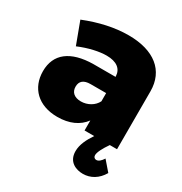

<svg xmlns="http://www.w3.org/2000/svg" viewBox="-175 -682 962 1014"><g transform="rotate(30 306.0 -174.5)"><path d="M521 0H565V-353C565 -479 474 -552 318 -552C233 -552 145 -532 55 -496L105 -362C166 -388 227 -401 271 -401C332 -401 365 -375 367 -331V-327H232C94 -325 20 -267 20 -162C20 -60 89 10 206 10C278 10 333 -15 367 -61V0H426C400 38 380 78 380 118C380 184 432 203 473 203C519 203 561 179 588 132L537 73C525 92 512 104 498 104C488 104 480 97 480 85C480 67 496 36 521 0ZM272 -228H367V-178C351 -145 313 -123 273 -123C233 -123 210 -143 210 -177C210 -211 231 -228 272 -228Z"/></g></svg>

Font: Montserrat ExtraBold
Style: Regular
Weight: 800
Designer: Julieta Ulanovsky
Foundry: Julieta Ulanovsky
Version: Version 4.000